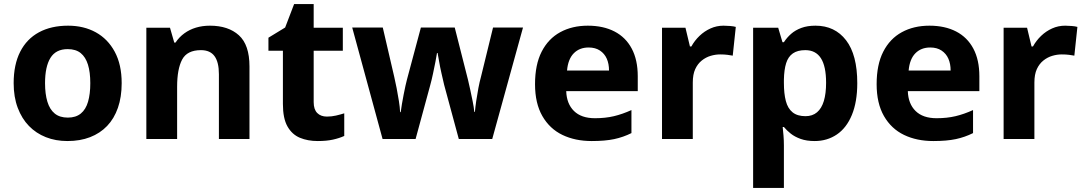

<svg xmlns="http://www.w3.org/2000/svg" viewBox="-20 -682 5318 942"><path d="M577 -274Q577 -206 558.5 -153Q540 -100 505.5 -64Q471 -28 422 -9Q373 10 311 10Q253 10 205 -9Q157 -28 122 -64Q87 -100 67 -153Q47 -206 47 -274Q47 -365 79 -428Q111 -491 171 -523.5Q231 -556 314 -556Q391 -556 450 -523.5Q509 -491 543 -428Q577 -365 577 -274ZM201 -274Q201 -221 212.5 -183Q224 -145 248.5 -125Q273 -105 313 -105Q352 -105 376.5 -125Q401 -145 412 -183Q423 -221 423 -274Q423 -328 411.5 -365Q400 -402 376 -421.5Q352 -441 312 -441Q254 -441 227.5 -398Q201 -355 201 -274Z M1010 -556Q1100 -556 1152 -509Q1204 -462 1204 -356V0H1054V-318Q1054 -377 1032.5 -406.5Q1011 -436 966 -436Q898 -436 873.5 -389.5Q849 -343 849 -256V0H698V-546H814L835 -473H841Q859 -500 884.5 -518.5Q910 -537 941.5 -546.5Q973 -556 1010 -556Z M1584 -110Q1607 -110 1628.5 -115Q1650 -120 1669 -126V-15Q1645 -4 1613.5 3Q1582 10 1539 10Q1490 10 1451.5 -6Q1413 -22 1390.5 -61.5Q1368 -101 1368 -172V-433H1297V-497L1379 -547L1423 -662H1519V-546H1662V-433H1519V-181Q1519 -145 1536.5 -127.5Q1554 -110 1584 -110Z M2159 -266Q2153 -292 2146 -322.5Q2139 -353 2134.5 -380Q2130 -407 2127 -422H2124Q2122 -407 2116.5 -379.5Q2111 -352 2104.5 -321Q2098 -290 2090 -261L2019 0H1857L1708 -547H1858L1914 -306Q1920 -281 1926 -249.5Q1932 -218 1937 -187Q1942 -156 1943 -132H1946Q1948 -149 1952 -172Q1956 -195 1960.5 -218.5Q1965 -242 1969.5 -262Q1974 -282 1977 -293L2045 -547H2211L2276 -291Q2281 -271 2287 -242.5Q2293 -214 2299 -185Q2305 -156 2307 -133H2310Q2312 -156 2316.5 -187Q2321 -218 2327 -249.5Q2333 -281 2340 -306L2399 -547H2546L2395 0H2231Z M2864 -556Q2940 -556 2995 -527.5Q3050 -499 3079.5 -443.5Q3109 -388 3109 -308V-235H2758Q2760 -173 2796 -137.5Q2832 -102 2899 -102Q2950 -102 2992 -112Q3034 -122 3078 -142V-29Q3038 -9 2993.5 0.5Q2949 10 2883 10Q2802 10 2739.5 -20Q2677 -50 2641 -112.5Q2605 -175 2605 -269Q2605 -365 2637.5 -428.5Q2670 -492 2728.5 -524Q2787 -556 2864 -556ZM2868 -449Q2823 -449 2795 -420.5Q2767 -392 2762 -336H2968Q2968 -369 2957 -394Q2946 -419 2923.5 -434Q2901 -449 2868 -449Z M3530 -556Q3545 -556 3562.5 -554.5Q3580 -553 3590 -550L3575 -409Q3564 -411 3549 -413Q3534 -415 3513 -415Q3490 -415 3466.5 -408Q3443 -401 3423 -385Q3403 -369 3391 -343Q3379 -317 3379 -277V0H3228V-546H3343L3365 -454H3372Q3388 -483 3412 -506Q3436 -529 3466 -542.5Q3496 -556 3530 -556Z M3981 -556Q4076 -556 4131 -484.5Q4186 -413 4186 -274Q4186 -182 4159.5 -118Q4133 -54 4085.5 -22Q4038 10 3977 10Q3937 10 3908 -0.5Q3879 -11 3859.5 -26.5Q3840 -42 3826 -59H3820Q3822 -41 3824 -17.5Q3826 6 3826 31V240H3675V-546H3798L3819 -475H3826Q3841 -498 3861.5 -516Q3882 -534 3911.5 -545Q3941 -556 3981 -556ZM3931 -436Q3893 -436 3870 -420Q3847 -404 3837 -372Q3827 -340 3826 -291V-275Q3826 -223 3835.5 -186.5Q3845 -150 3868.5 -131Q3892 -112 3932 -112Q3966 -112 3988.5 -131Q4011 -150 4022 -186.5Q4033 -223 4033 -276Q4033 -357 4007.5 -396.5Q3982 -436 3931 -436Z M4540 -556Q4616 -556 4671 -527.5Q4726 -499 4755.5 -443.5Q4785 -388 4785 -308V-235H4434Q4436 -173 4472 -137.5Q4508 -102 4575 -102Q4626 -102 4668 -112Q4710 -122 4754 -142V-29Q4714 -9 4669.5 0.5Q4625 10 4559 10Q4478 10 4415.5 -20Q4353 -50 4317 -112.5Q4281 -175 4281 -269Q4281 -365 4313.5 -428.5Q4346 -492 4404.5 -524Q4463 -556 4540 -556ZM4544 -449Q4499 -449 4471 -420.5Q4443 -392 4438 -336H4644Q4644 -369 4633 -394Q4622 -419 4599.5 -434Q4577 -449 4544 -449Z M5206 -556Q5221 -556 5238.5 -554.5Q5256 -553 5266 -550L5251 -409Q5240 -411 5225 -413Q5210 -415 5189 -415Q5166 -415 5142.5 -408Q5119 -401 5099 -385Q5079 -369 5067 -343Q5055 -317 5055 -277V0H4904V-546H5019L5041 -454H5048Q5064 -483 5088 -506Q5112 -529 5142 -542.5Q5172 -556 5206 -556Z"/></svg>

Font: Noto Sans Khmer
Style: Bold
Weight: 700
Version: Version 2.003